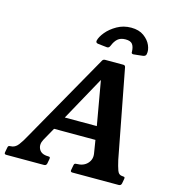

<svg xmlns="http://www.w3.org/2000/svg" viewBox="-160 -977 977 1080"><g transform="rotate(15 328.5 -436.5)"><path d="M592 -136Q600 -100 608.5 -76.5Q617 -53 641 -53Q650 -53 651.5 -49.5Q653 -46 652 -40L647 -13Q644 0 631 0H361Q348 0 351 -13L356 -40Q357 -46 359.5 -49.5Q362 -53 371 -53Q412 -53 434.5 -77.5Q457 -102 451 -136L437 -223L452 -211H185L203 -220L156 -136Q139 -105 152.5 -79Q166 -53 206 -53Q215 -53 216.5 -49.5Q218 -46 217 -40L212 -13Q209 0 196 0H-24Q-37 0 -34 -13L-29 -40Q-28 -46 -25.5 -49.5Q-23 -53 -14 -53Q13 -53 31.5 -77.5Q50 -102 68 -136L358 -649Q363 -660 375 -660H481Q492 -660 494 -649ZM225 -261 227 -288H439L432 -256L378 -564H392ZM471 -873Q516 -873 545 -852Q574 -831 586 -803Q598 -775 593 -752Q592 -745 587 -741.5Q582 -738 575 -737Q562 -736 544.5 -733.5Q527 -731 520 -731Q514 -731 511 -734Q508 -737 509 -744Q508 -772 497 -786.5Q486 -801 457 -801Q428 -801 411.5 -786.5Q395 -772 384 -744Q381 -737 377 -734Q373 -731 367 -731Q360 -731 343.5 -733.5Q327 -736 313 -737Q299 -739 301 -752Q306 -775 329 -803Q352 -831 389 -852Q426 -873 471 -873Z"/></g></svg>

Font: Young Serif Light
Style: Italic
Weight: 300
Italic angle: -10.979°
Designer: Bastien Sozeau
Foundry: NBR — Bastien Sozeau
Version: Version 5.001